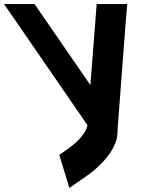

<svg xmlns="http://www.w3.org/2000/svg" viewBox="-269 -633 804 941"><path d="M201.3 -568 204.6 -613H354.6L346.6 -518L307.3 1C308 14.9 306.7 28.5 303.9 41.8L303.3 50H301.9C280.4 130.3 202.3 196.3 157.7 228L71 288L21.5 126L50.4 106C95.6 75.7 150.8 28.6 159.6 -19.6L-183.4 -518L-249.4 -613H-99.4L-68.7 -568L174 -216Z"/></svg>

Font: Nordica Plus
Style: NordicaClassicRgOpObl
Weight: 500
Version: Version 1.01